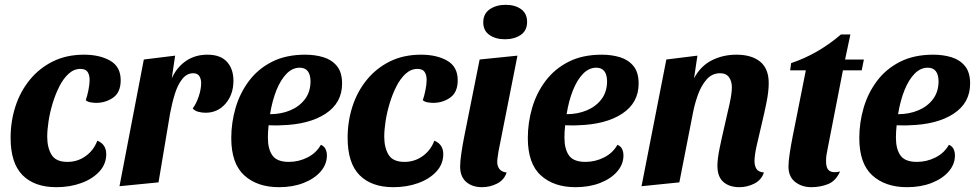

<svg xmlns="http://www.w3.org/2000/svg" viewBox="-20 -757 4047 797"><path d="M214 20Q123 20 73.5 -30Q24 -80 24 -185Q24 -253 44 -315Q64 -377 103.5 -425.5Q143 -474 199.5 -502Q256 -530 329 -530Q394 -530 437.5 -505Q481 -480 481 -424Q481 -374 450 -352Q419 -330 379 -330Q370 -330 357 -332Q344 -334 336 -341Q342 -358 347 -382.5Q352 -407 352 -425Q352 -446 343.5 -458.5Q335 -471 314 -471Q287 -471 265 -451Q243 -431 226.5 -398.5Q210 -366 198.5 -328Q187 -290 181.5 -253.5Q176 -217 176 -190Q176 -144 194 -114.5Q212 -85 260 -85Q302 -85 335.5 -109Q369 -133 384 -173Q421 -158 421 -117Q421 -76 392.5 -45Q364 -14 317 3Q270 20 214 20Z M476 16 577 -510 707 -526 693 -432Q714 -478 752 -504Q790 -530 841 -530Q895 -530 922 -500.5Q949 -471 949 -422Q949 -365 916.5 -327Q884 -289 833 -289Q818 -289 803 -293Q788 -297 780 -307Q795 -327 805 -357Q815 -387 815 -412Q815 -429 807.5 -441Q800 -453 782 -453Q756 -453 737 -429.5Q718 -406 706 -367.5Q694 -329 686 -286L638 0Z M1138 20Q1048 20 994 -29Q940 -78 940 -184Q940 -248 958 -309.5Q976 -371 1013.5 -421Q1051 -471 1109 -500.5Q1167 -530 1247 -530Q1288 -530 1322.5 -519.5Q1357 -509 1378.5 -483Q1400 -457 1400 -410Q1400 -330 1331.5 -285Q1263 -240 1147 -237Q1135 -236 1120.5 -236.5Q1106 -237 1095 -237Q1092 -210 1092 -186Q1092 -138 1111 -111.5Q1130 -85 1179 -85Q1220 -85 1256.5 -103.5Q1293 -122 1312 -156Q1326 -150 1331.5 -138Q1337 -126 1337 -112Q1337 -75 1311 -45Q1285 -15 1240 2.5Q1195 20 1138 20ZM1101 -283Q1147 -283 1185 -299Q1223 -315 1246 -345.5Q1269 -376 1269 -420Q1268 -476 1224 -476Q1194 -476 1169.5 -451Q1145 -426 1127.5 -382.5Q1110 -339 1101 -283Z M1613 20Q1522 20 1472.5 -30Q1423 -80 1423 -185Q1423 -253 1443 -315Q1463 -377 1502.5 -425.5Q1542 -474 1598.5 -502Q1655 -530 1728 -530Q1793 -530 1836.5 -505Q1880 -480 1880 -424Q1880 -374 1849 -352Q1818 -330 1778 -330Q1769 -330 1756 -332Q1743 -334 1735 -341Q1741 -358 1746 -382.5Q1751 -407 1751 -425Q1751 -446 1742.5 -458.5Q1734 -471 1713 -471Q1686 -471 1664 -451Q1642 -431 1625.5 -398.5Q1609 -366 1597.5 -328Q1586 -290 1580.5 -253.5Q1575 -217 1575 -190Q1575 -144 1593 -114.5Q1611 -85 1659 -85Q1701 -85 1734.5 -109Q1768 -133 1783 -173Q1820 -158 1820 -117Q1820 -76 1791.5 -45Q1763 -14 1716 3Q1669 20 1613 20Z M2076 -594Q2037 -594 2011.5 -612Q1986 -630 1986 -664Q1986 -700 2013 -718.5Q2040 -737 2079 -737Q2118 -737 2143 -719Q2168 -701 2168 -666Q2168 -630 2141.5 -612Q2115 -594 2076 -594ZM1981 20Q1940 20 1915 -2Q1890 -24 1890 -66Q1890 -86 1895 -120.5Q1900 -155 1907 -190Q1914 -225 1918 -245L1971 -510L2128 -526L2049 -127Q2048 -118 2046 -106Q2044 -94 2044 -85Q2044 -67 2053.5 -55Q2063 -43 2083 -41Q2073 -10 2043.5 5Q2014 20 1981 20Z M2369 20Q2279 20 2225 -29Q2171 -78 2171 -184Q2171 -248 2189 -309.5Q2207 -371 2244.5 -421Q2282 -471 2340 -500.5Q2398 -530 2478 -530Q2519 -530 2553.5 -519.5Q2588 -509 2609.5 -483Q2631 -457 2631 -410Q2631 -330 2562.5 -285Q2494 -240 2378 -237Q2366 -236 2351.5 -236.5Q2337 -237 2326 -237Q2323 -210 2323 -186Q2323 -138 2342 -111.5Q2361 -85 2410 -85Q2451 -85 2487.5 -103.5Q2524 -122 2543 -156Q2557 -150 2562.5 -138Q2568 -126 2568 -112Q2568 -75 2542 -45Q2516 -15 2471 2.5Q2426 20 2369 20ZM2332 -283Q2378 -283 2416 -299Q2454 -315 2477 -345.5Q2500 -376 2500 -420Q2499 -476 2455 -476Q2425 -476 2400.5 -451Q2376 -426 2358.5 -382.5Q2341 -339 2332 -283Z M3049 20Q3008 20 2983 -1.5Q2958 -23 2958 -69Q2958 -97 2967 -141Q2976 -185 2987.5 -234Q2999 -283 3008.5 -326Q3018 -369 3018 -395Q3018 -420 3006 -436.5Q2994 -453 2969 -453Q2936 -453 2913.5 -427.5Q2891 -402 2877.5 -364.5Q2864 -327 2857 -291L2800 0L2643 16L2746 -510L2875 -526L2861 -432Q2888 -483 2934.5 -506.5Q2981 -530 3037 -530Q3100 -530 3135.5 -501Q3171 -472 3171 -412Q3171 -378 3162 -333Q3153 -288 3141.5 -240.5Q3130 -193 3121 -152.5Q3112 -112 3112 -88Q3112 -69 3120 -56Q3128 -43 3151 -41Q3141 -10 3111.5 5Q3082 20 3049 20Z M3348 20Q3309 20 3281 -1.5Q3253 -23 3253 -66Q3253 -86 3258 -119.5Q3263 -153 3270.5 -191Q3278 -229 3285 -263.5Q3292 -298 3296 -319L3325 -465H3260L3264 -495Q3375 -532 3471 -614H3510L3488 -510H3566L3557 -465H3479L3416 -142Q3413 -128 3411 -115.5Q3409 -103 3409 -91Q3408 -59 3422.5 -48.5Q3437 -38 3467 -45Q3449 -5 3416.5 7.5Q3384 20 3348 20Z M3745 20Q3655 20 3601 -29Q3547 -78 3547 -184Q3547 -248 3565 -309.5Q3583 -371 3620.5 -421Q3658 -471 3716 -500.5Q3774 -530 3854 -530Q3895 -530 3929.5 -519.5Q3964 -509 3985.5 -483Q4007 -457 4007 -410Q4007 -330 3938.5 -285Q3870 -240 3754 -237Q3742 -236 3727.5 -236.5Q3713 -237 3702 -237Q3699 -210 3699 -186Q3699 -138 3718 -111.5Q3737 -85 3786 -85Q3827 -85 3863.5 -103.5Q3900 -122 3919 -156Q3933 -150 3938.5 -138Q3944 -126 3944 -112Q3944 -75 3918 -45Q3892 -15 3847 2.5Q3802 20 3745 20ZM3708 -283Q3754 -283 3792 -299Q3830 -315 3853 -345.5Q3876 -376 3876 -420Q3875 -476 3831 -476Q3801 -476 3776.5 -451Q3752 -426 3734.5 -382.5Q3717 -339 3708 -283Z"/></svg>

Font: Sansita Swashed SemiBold
Style: Regular
Weight: 600
Designer: Pablo Cosgaya
Foundry: Omnibus-Type
Version: Version 1.003; ttfautohint (v1.8.3)